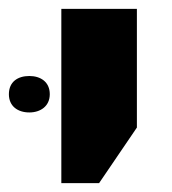

<svg xmlns="http://www.w3.org/2000/svg" viewBox="-73 -625 388 432"><path d="M65 -213H150L235 -338V-605H65ZM-53 -413C-53 -386 -33 -372 -7 -372C18 -372 39 -386 39 -413C39 -441 18 -454 -7 -454C-33 -454 -53 -441 -53 -413Z"/></svg>

Font: Noto Sans Hebrew Extra
Style: Regular
Weight: 800
Designer: Monotype Design Team
Foundry: Monotype Imaging Inc.
Version: Version 1.902